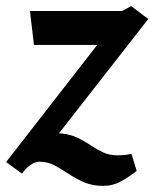

<svg xmlns="http://www.w3.org/2000/svg" viewBox="-60 -542 505 628"><path d="M277 66Q242 66 214.5 54Q187 42 164 26.5Q141 11 118.5 -1Q96 -13 70 -13Q58 -13 47 -7Q36 -1 27 8Q18 17 12 26L-40 -12L258 -395H51L38 -506H339L369 -522L425 -480L97 -60L67 -98Q110 -109 141 -105.5Q172 -102 194.5 -91Q217 -80 237 -66.5Q257 -53 277.5 -43.5Q298 -34 325 -34Q336 -34 346.5 -35Q357 -36 370 -39L387 17Q363 36 336 51Q309 66 277 66Z"/></svg>

Font: Manuale
Style: Bold Italic
Weight: 700
Italic angle: -11°
Version: Version 1.002